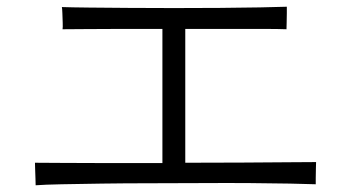

<svg xmlns="http://www.w3.org/2000/svg" viewBox="-20 -663 1040 571"><path d="M86 -112Q86 -117 85.5 -131.5Q85 -146 84.5 -160.5Q84 -175 84 -179Q108 -179 165.5 -178.5Q223 -178 301 -178Q379 -178 463 -178V-577Q399 -577 339.5 -577Q280 -577 234.5 -576.5Q189 -576 166 -576Q167 -581 166.5 -595Q166 -609 165.5 -623.5Q165 -638 164 -642Q192 -641 243.5 -640.5Q295 -640 361 -639.5Q427 -639 497.5 -639Q568 -639 634.5 -639.5Q701 -640 753 -641Q805 -642 833 -643Q833 -638 833 -623.5Q833 -609 832.5 -595Q832 -581 832 -576Q808 -577 761.5 -577Q715 -577 655.5 -577Q596 -577 531 -577V-179Q620 -179 701.5 -179.5Q783 -180 842 -180.5Q901 -181 920 -181Q920 -177 919.5 -162.5Q919 -148 919 -133.5Q919 -119 919 -115Q894 -116 842.5 -117Q791 -118 723.5 -118.5Q656 -119 579.5 -118.5Q503 -118 427 -118Q351 -118 283 -117Q215 -116 163.5 -115Q112 -114 86 -112Z"/></svg>

Font: Zen Kaku Gothic Antique
Style: Regular
Weight: 400
Designer: Yoshimichi Ohira
Foundry: Positype
Version: Version 1.001